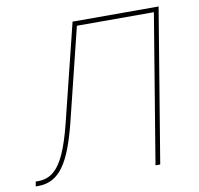

<svg xmlns="http://www.w3.org/2000/svg" viewBox="-81 -812 927 896"><g transform="rotate(-10 383.0 -364.0)"><path d="M17.1 0 21 -22.5H33.2Q75.2 -22.5 105.7 -47.6Q136.2 -72.8 160.2 -126.2Q184.1 -179.7 205.1 -264.2L319.8 -727.5H727.5L606.9 0H584.5L701.2 -705.1H336.4L227.1 -262.2Q210.4 -196.3 191.7 -147Q172.9 -97.7 149.7 -64.9Q126.5 -32.2 96.9 -16.1Q67.4 0 29.3 0Z"/></g></svg>

Font: Inter Thin
Style: Italic
Weight: 250
Italic angle: -9.3988°
Designer: Rasmus Andersson
Foundry: rsms
Version: Version 4.001;git-66647c0bb